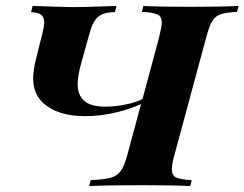

<svg xmlns="http://www.w3.org/2000/svg" viewBox="-20 -628 825 648"><path d="M785 -608 780 -588Q743 -586 725 -580Q707 -574 696.5 -557Q686 -540 676 -502L569 -106Q560 -75 560 -57Q560 -36 574.5 -29Q589 -22 627 -20L622 0Q570 -3 458 -3Q343 -3 281 0L286 -20Q331 -22 353 -28Q375 -34 387.5 -51Q400 -68 410 -106L456 -277Q420 -260 369 -248Q318 -236 267 -236Q172 -236 123 -283Q92 -314 92 -363Q92 -393 103 -435L123 -515Q129 -538 129 -552Q129 -571 118.5 -578.5Q108 -586 85 -587L90 -608Q198 -604 232 -604Q265 -604 373 -608L368 -587Q330 -587 311.5 -571.5Q293 -556 282 -515L255 -418Q242 -373 242 -344Q242 -307 264.5 -287.5Q287 -268 336 -268Q367 -268 402.5 -275Q438 -282 461 -294L517 -502Q526 -540 526 -551Q526 -572 511.5 -579Q497 -586 459 -588L464 -608Q514 -605 621 -605Q727 -605 785 -608Z"/></svg>

Font: Playfair Display SC
Style: Bold Italic
Weight: 700
Italic angle: -14°
Designer: Claus Eggers Sørensen
Foundry: Claus Eggers Sørensen
Version: Version 1.200; ttfautohint (v1.6)